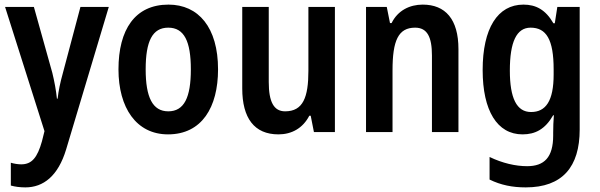

<svg xmlns="http://www.w3.org/2000/svg" viewBox="-20 -639 2602 833"><path d="M2 -609 173 -70 162 -26C142 45 118 74 72 74C57 74 40 71 27 67V166C45 171 66 174 90 174C168 174 232 125 267 9L452 -609H329L253 -323C241 -280 234 -246 230 -211H227C223 -249 216 -286 207 -323L127 -609Z M926 -338C926 -520 841 -619 711 -619C566 -619 494 -511 494 -338C494 -172 571 -56 709 -56C856 -56 926 -174 926 -338ZM612 -338C612 -460 641 -519 710 -519C779 -519 808 -460 808 -338C808 -216 779 -156 710 -156C642 -156 612 -217 612 -338Z M1433 -609H1318V-332C1318 -217 1295 -156 1217 -156C1168 -156 1146 -197 1146 -283V-609H1031V-255C1031 -127 1083 -56 1188 -56C1246 -56 1294 -83 1322 -137H1328L1342 -66H1433Z M1814 -619C1758 -619 1706 -594 1679 -539H1672L1658 -609H1568V-66H1683V-334C1683 -463 1708 -519 1781 -519C1834 -519 1854 -478 1854 -398V-66H1969V-426C1969 -556 1912 -619 1814 -619Z M2251 -619C2139 -619 2074 -516 2074 -335C2074 -159 2137 -56 2247 -56C2302 -56 2345 -78 2380 -139H2383C2381 -116 2380 -86 2380 -63V-51C2380 44 2341 82 2267 82C2217 82 2160 69 2104 42V140C2153 164 2203 174 2261 174C2420 174 2495 85 2495 -77V-609H2398L2387 -538H2381C2347 -597 2305 -619 2251 -619ZM2282 -519C2350 -519 2382 -468 2382 -338V-316C2382 -201 2348 -153 2284 -153C2222 -153 2192 -212 2192 -333C2192 -457 2221 -519 2282 -519Z"/></svg>

Font: Noto Sans Malayalam UI Condensed SemiBold
Style: Regular
Weight: 600
Width: 3
Designer: Jelle Bosma - Monotype Design Team
Foundry: Monotype Imaging Inc.
Version: Version 2.104